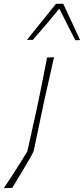

<svg xmlns="http://www.w3.org/2000/svg" viewBox="-93 -797 442 1011"><path d="M-73 194Q-48.5 157 -29 127.2Q-9.5 97.5 9.2 67.5Q28 37.5 51 0L100 -221L110.5 -270.5Q123 -332.5 133.5 -385.2Q144 -438 155 -494L191.5 -495.5Q179 -439 166.8 -385.5Q154.5 -332 141 -271.5Q127.5 -207 117.8 -161Q108 -115 100.5 -78.2Q93 -41.5 85 -5Q83.5 2.5 69.2 28.2Q55 54 35.2 86.5Q15.5 119 -2 148.2Q-19.5 177.5 -28 192ZM49 -587Q88 -636 126 -683Q164 -730 202 -777H240Q262.5 -729 284.5 -681.5Q306.5 -634 329 -586L304 -585Q282.5 -626.5 261.2 -668.2Q240 -710 219.5 -751.5Q185.5 -710 151 -669.2Q116.5 -628.5 80 -587Z"/></svg>

Font: Commissioner Loud Thin
Style: Italic
Weight: 100
Italic angle: -12°
Designer: Kostas Bartsokas
Foundry: Kostas Bartsokas
Version: Version 1.000; ttfautohint (v1.8.3)